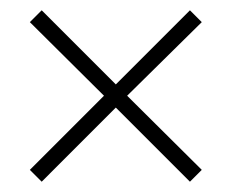

<svg xmlns="http://www.w3.org/2000/svg" viewBox="-20 -507 451 373"><path d="M205 -298 61 -154 38 -177 182 -321 38 -464 61 -487 205 -343 349 -487 372 -464 227 -321 372 -177 349 -154Z"/></svg>

Font: Noto Sans Gurmukhi ExtraCondensed ExtraLight
Style: Regular
Weight: 200
Width: 2
Designer: Jelle Bosma - Monotype Design Team
Foundry: Monotype Imaging Inc.
Version: Version 2.004; ttfautohint (v1.8.4.7-5d5b)